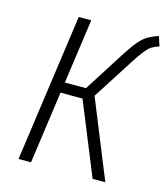

<svg xmlns="http://www.w3.org/2000/svg" viewBox="-105 -779 752 861"><g transform="rotate(15 270.5 -348.0)"><path d="M541 -651Q519 -644 506.5 -636Q494 -628 478.5 -609Q463 -590 438 -551L317 -362L464 0H405L268 -336H166L119 0H61L157 -685H215L173 -385H271L397 -583Q424 -624 442.5 -644.5Q461 -665 478.5 -675Q496 -685 526 -696Z"/></g></svg>

Font: Fira Sans Condensed Light
Style: Italic
Weight: 300
Width: 3
Italic angle: -8°
Designer: Carrois Corporate & Edenspiekermann AG
Foundry: Carrois Corporate GbR & Edenspiekermann AG
Version: Version 4.203